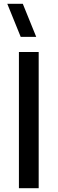

<svg xmlns="http://www.w3.org/2000/svg" viewBox="-20 -995 304 1015"><path d="M80 0H184.5V-720H80ZM18.5 -975 89.5 -800H171.5L100.5 -975Z"/></svg>

Font: Eudonet SemiBold
Style: Regular
Weight: 600
Designer: Mikhail Sharanda
Foundry: Mikhail Sharanda
Version: Version 4.503;Glyphs 3.1.2 (3151)